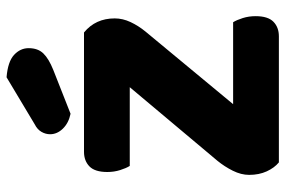

<svg xmlns="http://www.w3.org/2000/svg" viewBox="-166 -726 891 600"><g transform="rotate(-90 280.0 -425.5)"><path d="M308 -466H62Q55 -477 49 -496Q43 -515 43 -536Q43 -575 60.5 -592Q78 -609 106 -609H479Q523 -573 523 -513Q523 -488 511.5 -463.5Q500 -439 482 -417L255 -143H511Q518 -132 524 -113Q530 -94 530 -73Q530 -34 512.5 -17Q495 0 467 0H73Q56 -14 45 -38Q34 -62 34 -93Q34 -118 47 -144Q60 -170 78 -192ZM339 -851Q388 -847 409 -827.5Q430 -808 430 -782Q430 -753 413.5 -736Q397 -719 362 -705L225 -651Q196 -657 178.5 -675Q161 -693 161 -715Q161 -729 168.5 -742Q176 -755 192 -763Z"/></g></svg>

Font: Baloo Cyrillic
Style: Regular
Weight: 400
Designer: Ek Type, Denis Ignatov
Foundry: Ek Type
Version: Version 1.50 July 26, 2019